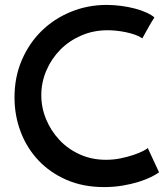

<svg xmlns="http://www.w3.org/2000/svg" viewBox="-20 -753 678 781"><path d="M627 -52Q615 -43 593.5 -32.5Q572 -22 543 -13Q514 -4 478.5 2Q443 8 403 8Q318 8 250.5 -21.5Q183 -51 136 -101Q89 -151 64 -217Q39 -283 39 -357Q39 -439 68.5 -508Q98 -577 149 -627Q200 -677 268.5 -705Q337 -733 414 -733Q443 -733 473 -729Q503 -725 529.5 -718Q556 -711 576.5 -701.5Q597 -692 608 -682Q600 -670 595.5 -662Q591 -654 586 -645.5Q581 -637 575 -626Q569 -615 559 -597Q546 -606 528.5 -612Q511 -618 492 -622Q473 -626 453.5 -628Q434 -630 418 -630Q360 -630 310.5 -608.5Q261 -587 225 -550.5Q189 -514 168.5 -466Q148 -418 148 -366Q148 -315 167.5 -268Q187 -221 221.5 -184Q256 -147 304.5 -125Q353 -103 411 -103Q442 -103 471 -109Q500 -115 523.5 -123Q547 -131 562.5 -139Q578 -147 581 -151Z"/></svg>

Font: JosefinSans
Style: SemiBold
Weight: 600
Designer: Santiago Orozco
Foundry: Typemade
Version: Version 1.0 ; ttfautohint (v1.3)